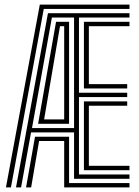

<svg xmlns="http://www.w3.org/2000/svg" viewBox="-20 -820 609 840"><path d="M6 0 154.2 -800H546.5V-781H171.5L27.8 0ZM50 0 189.8 -762.2H546.5V-743.2H325.5V-414.2H536.5V-395.2H325.5V-56.8H546.5V-37.8H304V-240.8H115.8L72.2 0ZM120 -259.8H304V-743.2H207ZM146.8 -278.5 225.2 -724.5H282.2V-278.5ZM347.2 -433V-724.5H546.5V-705.5H368.8V-452H536.5V-433ZM173 -297.5H260.8V-705.5H242.5ZM347.2 -75.5V-376.5H536.5V-357.5H368.8V-94.5H546.5V-75.5ZM94 0 133.2 -221.8H282.2V-19H546.5V0H260.8V-203H151L116.2 0Z"/></svg>

Font: Big Shoulders Inline Display
Style: Bold
Weight: 700
Designer: Patric King
Foundry: XO Type Co
Version: Version 1.000